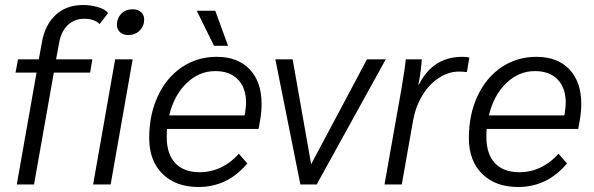

<svg xmlns="http://www.w3.org/2000/svg" viewBox="-20 -737 2372 767"><path d="M126 -447H42L52 -500H135L147 -566Q159 -637 202 -677Q245 -717 312 -717Q343 -717 371.5 -708.5Q400 -700 412 -685L378 -641Q357 -662 317 -662Q277 -662 250.5 -636.5Q224 -611 216 -565L204 -500H349L340 -447H195L116 0H47ZM447 -637Q447 -664 464.5 -682Q482 -700 510 -700Q530 -700 543 -689Q556 -678 556 -659Q556 -633 538 -615Q520 -597 492 -597Q472 -597 459.5 -608.5Q447 -620 447 -637ZM440 -500H510L422 0H352Z M1025 -322Q1025 -291 1019 -256L1013 -222H647Q646 -212 646 -190Q646 -122 680 -85.5Q714 -49 778 -49Q823 -49 863.5 -68.5Q904 -88 934 -123L968 -84Q889 10 773 10Q682 10 629 -42.5Q576 -95 576 -186Q576 -279 610.5 -353Q645 -427 706.5 -468.5Q768 -510 846 -510Q930 -510 977.5 -460Q1025 -410 1025 -322ZM963 -326Q963 -386 930.5 -419.5Q898 -453 840 -453Q775 -453 725 -404.5Q675 -356 656 -276H957L959 -284Q963 -314 963 -326ZM766 -694H840L891 -554H835Z M1521 -500 1245 0H1180L1080 -500H1149L1223 -81L1446 -500Z M1583 -378Q1598 -465 1601 -500H1665Q1662 -456 1654 -412L1651 -400H1654Q1710 -510 1827 -510Q1845 -510 1855 -507L1845 -449Q1829 -451 1813 -451Q1772 -451 1733.5 -426Q1695 -401 1668 -357Q1641 -313 1631 -260L1585 0H1516Z M2302 -322Q2302 -291 2296 -256L2290 -222H1924Q1923 -212 1923 -190Q1923 -122 1957 -85.5Q1991 -49 2055 -49Q2100 -49 2140.5 -68.5Q2181 -88 2211 -123L2245 -84Q2166 10 2050 10Q1959 10 1906 -42.5Q1853 -95 1853 -186Q1853 -279 1887.5 -353Q1922 -427 1983.5 -468.5Q2045 -510 2123 -510Q2207 -510 2254.5 -460Q2302 -410 2302 -322ZM2240 -326Q2240 -386 2207.5 -419.5Q2175 -453 2117 -453Q2052 -453 2002 -404.5Q1952 -356 1933 -276H2234L2236 -284Q2240 -314 2240 -326Z"/></svg>

Font: Sarabun Light
Style: Italic
Weight: 300
Italic angle: -10°
Designer: Suppakit Chalermlarp | Katatrad Co.,Ltd.
Foundry: Cadson Demak Co.,Ltd.
Version: Version 1.000; ttfautohint (v1.6)